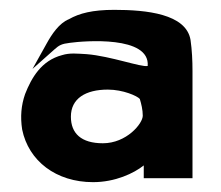

<svg xmlns="http://www.w3.org/2000/svg" viewBox="-20 -848 449 390"><path d="M120 -809C100 -801 85 -778 75 -760L46 -708L91 -748C100 -756 105 -759 122 -761C151 -765 285 -776 280 -714C267 -711 205 -734 156 -738C137 -739 122 -741 106 -736C64 -725 44 -690 31 -657C23 -634 21 -611 25 -585C38 -521 94 -478 169 -478C214 -478 252 -496 272 -512V-486H371V-704C371 -725 370 -746 367 -767C358 -820 277 -828 212 -828C168 -828 141 -821 120 -809ZM189 -557C145 -557 124 -577 124 -611C124 -648 154 -666 199 -666C230 -666 259 -653 264 -647C267 -637 270 -625 270 -613C270 -597 237 -557 189 -557Z"/></svg>

Font: Bluebird
Style: SfBdExt
Weight: 700
Designer: Jasper
Foundry: Cannot Into Space Fonts
Version: Version 0.98